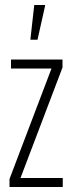

<svg xmlns="http://www.w3.org/2000/svg" viewBox="-20 -748 289 768"><path d="M18 0V-32L186 -474H24V-510H230V-478L62 -36H231V0ZM102 -589V-594L117 -728H160V-723L130 -589Z"/></svg>

Font: Saira Ultra Condensed ExLight
Style: Regular
Weight: 200
Width: 1
Designer: Hector Gatti with collaboration of the Omnibus-Type team
Foundry: Omnibus-Type
Version: Version 1.001; ttfautohint (v1.8)